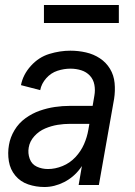

<svg xmlns="http://www.w3.org/2000/svg" viewBox="-20 -741 540 769"><path d="M158 8Q124 8 93 -2.5Q62 -13 41.5 -37.5Q21 -62 15.5 -95Q10 -128 16 -161Q21 -191 38 -219.5Q55 -248 82 -267.5Q109 -287 139 -297.5Q169 -308 199.5 -312.5Q230 -317 261 -317H351L358 -358Q362 -380 358 -401.5Q354 -423 340 -438Q326 -453 305.5 -459.5Q285 -466 262 -466Q236 -466 210 -457.5Q184 -449 165 -427.5Q146 -406 141 -380L64 -400Q72 -442 103.5 -477Q135 -512 177.5 -525Q220 -538 262 -538Q294 -538 324.5 -531Q355 -524 380 -507.5Q405 -491 420.5 -465.5Q436 -440 439 -408.5Q442 -377 437 -345L376 0H295L308 -76Q305 -71 301 -66Q275 -31 236.5 -11.5Q198 8 158 8ZM172 -64Q201 -64 230.5 -76Q260 -88 282 -111.5Q304 -135 316.5 -163.5Q329 -192 334 -222L338 -245H261Q236 -245 211 -241Q186 -237 161 -226.5Q136 -216 117.5 -195.5Q99 -175 95 -150Q91 -127 99 -105Q107 -83 127.5 -73.5Q148 -64 172 -64ZM156 -649V-721H456V-649Z"/></svg>

Font: Iosevka SS08
Style: Italic
Weight: 400
Italic angle: -10°
Monospace: yes
Designer: Belleve Invis
Foundry: Belleve Invis
Version: 2.1.0; ttfautohint (v1.8.2)